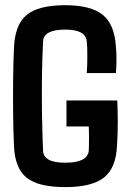

<svg xmlns="http://www.w3.org/2000/svg" viewBox="-20 -726 509 753"><path d="M236.3 7.8Q128.9 7.8 83.3 -30Q37.6 -67.9 34.7 -156.2Q32.2 -210.4 31.5 -278.8Q30.8 -347.2 31.5 -414.8Q32.2 -482.4 34.7 -535.2Q37.6 -627.9 83.7 -666.7Q129.9 -705.6 235.8 -705.6Q336.9 -705.6 383.3 -667.5Q429.7 -629.4 434.6 -542Q437 -519.5 436.8 -491Q436.5 -462.4 434.6 -439.5H320.3Q322.3 -465.8 322.5 -501.7Q322.8 -537.6 320.3 -564Q316.4 -609.9 235.8 -609.9Q151.4 -609.9 148.9 -564Q145.5 -498.5 144.5 -423.8Q143.6 -349.1 144.8 -274.4Q146 -199.7 148.9 -134.3Q149.9 -111.8 170.9 -99.9Q191.9 -87.9 236.3 -87.9Q322.8 -87.9 328.1 -134.3Q329.1 -153.3 329.1 -182.4Q329.1 -211.4 328.1 -230H240.7V-332H439.9Q441.9 -293.5 441.9 -246.6Q441.9 -199.7 439 -156.2Q435.5 -67.9 388.2 -30Q340.8 7.8 236.3 7.8Z"/></svg>

Font: Agdasima
Style: Bold
Weight: 700
Width: 3
Designer: The DocRepair Project, Patric King
Foundry: Google
Version: Version 2.002